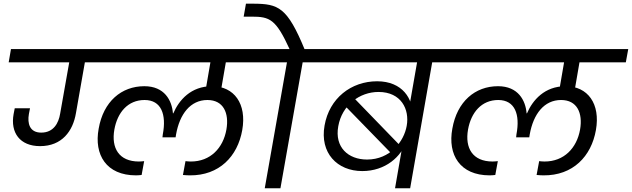

<svg xmlns="http://www.w3.org/2000/svg" viewBox="-20 -1001 3361 1021"><path d="M558.5 -669.6 571.4 -740H38.3L26.2 -669.6ZM193.1 -223.9C309.3 -223.9 367.9 -303.7 383.9 -399.6L435.4 -692.7L350.4 -682.1L299.7 -395.9C291.7 -347.7 265.8 -295.8 199.2 -295.8C136.6 -295.8 125.1 -345.7 133.6 -394.4L139.6 -425.4H58.4C56.4 -415.4 54.4 -404.6 52.4 -394.6C34.4 -295.4 85.8 -223.9 193.1 -223.9ZM899.6 -398.3C894.3 -467 854.8 -542.6 747.6 -542.6C625.6 -542.6 529.7 -461 504.7 -316.8C478.9 -177.8 545.7 -68.5 703.3 -68.5C713.6 -68.5 721.6 -69.5 733.1 -70.5L746.6 -144.1C736.4 -143.1 727.2 -142.1 718.7 -142.1C612.4 -142.1 570.7 -214 588.2 -312.3C604.4 -402.4 659.3 -469.2 748.9 -469.2C837.9 -469.2 865.9 -392.1 845.7 -286.4L843.9 -270.8H913.8L916.3 -286.4C935.5 -394.4 992.6 -469.2 1082.9 -469.2C1168.3 -469.2 1199.2 -399.9 1184 -312.3C1166.5 -213.2 1098.4 -142.1 995.1 -142.1C985.9 -142.1 975.1 -143.1 966.4 -144.1L952.8 -70.5C964.1 -69.5 979.3 -68.5 989.1 -68.5C1145.9 -67 1243.7 -169.5 1268.2 -309.3C1293 -448.9 1225.3 -542.6 1106.9 -542.6C995.4 -542.6 931.9 -468.8 901.6 -398.3ZM1154.6 -517.3 1180.9 -669.6H1427.3L1440.1 -740H483.4L470.6 -669.6H1098.9L1072.7 -517.3Z M1471.3 0 1589.5 -669.6H1721.3L1733.4 -740H1387.1L1374.2 -669.6H1506L1387.9 0ZM1600.8 -736.2C1507.6 -963.3 1460.3 -980.6 1328.2 -981.4H1287.9L1275.8 -912.5H1317.6C1415.3 -912.5 1447 -899.5 1521.6 -736.2Z M2161.1 0 2278.3 -669.6H2410.1L2422.2 -740H1680.3L1668.2 -669.6H2197.9L2155 -424.4L2172.8 -387C2177.9 -474.1 2120.7 -568.8 1985.4 -568.8C1847.3 -568.8 1731.1 -478.6 1705.9 -333.4C1679.9 -188.1 1772.8 -91.3 1906.6 -91.3C2029.5 -91.3 2115.4 -168.1 2142.2 -252.6L2123.4 -246.1L2080.7 0ZM1931.8 -152.6C1831.7 -152.6 1758.5 -218 1778.8 -329.6C1798.5 -441.9 1892.3 -512 1992.9 -512C2113.5 -512 2158.7 -419.5 2142.7 -331.6C2128.2 -248.9 2055.1 -152.6 1931.8 -152.6ZM2120.1 -213.9 1845.6 -497.3 1799.1 -454.1 2076.8 -168.9Z M2780.3 -398.3C2775 -467 2735.4 -542.6 2628.3 -542.6C2506.3 -542.6 2410.4 -461 2385.4 -316.8C2359.6 -177.8 2426.4 -68.5 2584 -68.5C2594.2 -68.5 2602.2 -69.5 2613.8 -70.5L2627.3 -144.1C2617.1 -143.1 2607.8 -142.1 2599.4 -142.1C2493.1 -142.1 2451.4 -214 2468.9 -312.3C2485.1 -402.4 2540 -469.2 2629.5 -469.2C2718.6 -469.2 2746.5 -392.1 2726.3 -286.4L2724.6 -270.8H2794.5L2797 -286.4C2816.2 -394.4 2873.3 -469.2 2963.6 -469.2C3048.9 -469.2 3079.9 -399.9 3064.7 -312.3C3047.2 -213.2 2979.1 -142.1 2875.8 -142.1C2866.6 -142.1 2855.8 -143.1 2847.1 -144.1L2833.5 -70.5C2844.8 -69.5 2860 -68.5 2869.8 -68.5C3026.6 -67 3124.4 -169.5 3148.9 -309.3C3173.7 -448.9 3106 -542.6 2987.5 -542.6C2876.1 -542.6 2812.6 -468.8 2782.3 -398.3ZM3035.3 -517.3 3061.5 -669.6H3308L3320.8 -740H2364.1L2351.3 -669.6H2979.6L2953.4 -517.3Z"/></svg>

Font: Poppins Devanagari Thin
Style: Italic
Weight: 100
Italic angle: -10°
Designer: Ninad Kale (Devanagari), Jonny Pinhorn (Latin)
Foundry: Indian Type Foundry
Version: 4.005